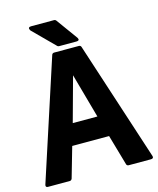

<svg xmlns="http://www.w3.org/2000/svg" viewBox="-139 -918 835 1016"><g transform="rotate(-15 279.0 -410.0)"><path d="M340 -692C365 -692 350 -711 350 -711L266 -827C264 -830 260 -832 256 -832H130C105 -832 121 -811 121 -811L237 -695C239 -693 243 -692 246 -692ZM345 -280H210L277 -524ZM426 3C427 8 432 12 438 12H560C579 12 572 -4 572 -4L359 -658C357 -663 353 -666 347 -666H211C206 -666 201 -663 199 -658L-14 -4C-20 14 -2 12 -2 12H116C121 12 126 8 128 3L176 -164H378Z"/></g></svg>

Font: Falling Sky
Style: Bd
Weight: 700
Designer: Paul D. Hunt
Foundry: Adobe Systems Incorporated
Version: Version 1.02